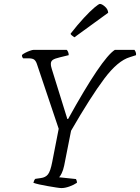

<svg xmlns="http://www.w3.org/2000/svg" viewBox="-20 -958 713 978"><path d="M293 0Q285 0 266 -3Q247 -6 223.5 -10Q200 -14 180 -18.5Q160 -23 150 -27Q154 -42 160 -47L188 -51Q212 -54 224.5 -70Q237 -86 246 -133L279 -302L168 -632Q163 -647 154.5 -654Q146 -661 124 -661H98Q91 -668 92 -678Q97 -683 108.5 -689Q120 -695 132.5 -699.5Q145 -704 151 -704H320Q324 -700 327 -693Q330 -686 330 -677L285 -666Q259 -660 249 -653Q239 -646 239 -633Q239 -625 240.5 -619Q242 -613 244 -606L323 -352H327Q498 -661 565 -704H665Q667 -702 670.5 -694.5Q674 -687 673 -677L642 -667Q580 -649 511 -557Q442 -465 342 -292L307 -115Q302 -91 294 -75Q286 -59 281 -55L367 -46Q368 -44 370 -39Q372 -34 372 -27Q356 -16 333.5 -8Q311 0 293 0ZM359 -768Q353 -772 346 -777.5Q339 -783 340 -787Q375 -832 407 -866.5Q439 -901 461 -919.5Q483 -938 489 -938Q499 -938 514.5 -924.5Q530 -911 531 -893Z"/></svg>

Font: Texturina 72pt 72pt ExtraLight
Style: Italic
Weight: 200
Italic angle: -11°
Designer: Guillermo Torres Carreño
Foundry: Omnibus-Type
Version: Version 1.002; ttfautohint (v1.8.3)